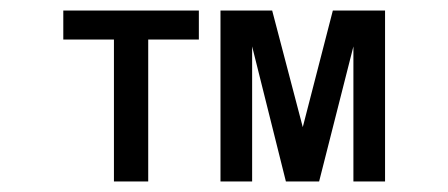

<svg xmlns="http://www.w3.org/2000/svg" viewBox="-20 -720 850 364"><path d="M196 -376H261V-645H357V-700H100V-645H196ZM398 -376H458V-632L522 -376H585L650 -632V-376H710V-700H611L554 -479L496 -700H398Z"/></svg>

Font: Mesarto
Style: Regular
Weight: 700
Designer: Mohamed Gaber
Foundry: Kief Type Foundry
Version: Version 2.020